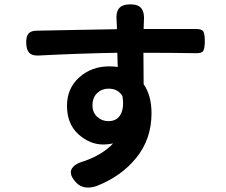

<svg xmlns="http://www.w3.org/2000/svg" viewBox="-20 -813 1040 883"><path d="M478.5 -255.9Q518.6 -255.9 535.2 -287.6Q551.8 -319.3 543 -371.1Q523.4 -405.3 478.5 -405.3Q448.2 -405.3 426.8 -384.8Q405.3 -364.3 405.3 -328.1Q405.3 -295.9 426.8 -275.9Q448.2 -255.9 478.5 -255.9ZM676.8 -292Q676.8 -173.8 606.9 -87.4Q537.1 -1 422.9 43Q365.2 61.5 332 28.3Q297.9 -6.8 308.1 -32.7Q318.4 -58.6 368.2 -72.3Q453.1 -102.5 500 -153.3Q477.5 -148.4 456.1 -148.4Q392.6 -148.4 340.3 -195.8Q288.1 -243.2 288.1 -326.2Q288.1 -407.2 344.7 -457.5Q401.4 -507.8 482.4 -507.8Q503.9 -507.8 521.5 -504.9L519.5 -570.3Q343.8 -567.4 156.2 -557.6Q127 -556.6 114.3 -570.3Q101.6 -584 100.6 -614.3Q99.6 -644.5 110.8 -658.2Q122.1 -671.9 150.4 -671.9Q213.9 -672.9 352.5 -675.8Q491.2 -678.7 517.6 -678.7Q517.6 -702.1 516.6 -709V-711.9Q511.7 -753.9 526.4 -773.4Q541 -793 580.1 -793Q617.2 -793 631.3 -772.9Q645.5 -752.9 641.6 -712.9V-710Q641.6 -707 641.1 -696.3Q640.6 -685.5 640.6 -679.7H881.8Q908.2 -679.7 915 -668Q921.9 -656.2 921.9 -624Q921.9 -590.8 914.6 -579.1Q907.2 -567.4 879.9 -568.4Q766.6 -570.3 639.6 -570.3Q640.6 -521.5 640.6 -425.8Q676.8 -374 676.8 -292Z"/></svg>

Font: GenSenMaruGothic TW TTF Bold
Style: Regular
Weight: 700
Version: Version 1.301